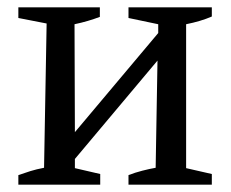

<svg xmlns="http://www.w3.org/2000/svg" viewBox="-20 -503 630 523"><path d="M30 0V-26Q47 -32 63 -37Q79 -42 100 -46L107 -439L30 -454V-483H252V-457Q236 -451 219 -446Q202 -441 183 -437L184 -143L411 -413V-437L330 -454V-483H557V-458Q527 -445 487 -437V-45L557 -29V0H330V-26Q348 -33 367.5 -38Q387 -43 404 -46L409 -338L184 -70V-45L253 -29V0Z"/></svg>

Font: Piazzolla
Style: Regular
Weight: 400
Designer: Juan Pablo del Peral
Foundry: Huerta Tipografica
Version: Version 1.330